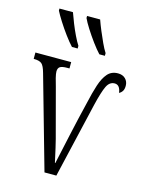

<svg xmlns="http://www.w3.org/2000/svg" viewBox="-116 -837 689 907"><g transform="rotate(15 228.5 -383.0)"><path d="M64 -452Q55 -485 43.5 -495Q32 -505 4 -505V-536H179V-505H168Q143 -505 133 -498.5Q123 -492 123 -475Q123 -465 128 -444.5Q133 -424 139 -405L192 -206Q203 -167 212.5 -125.5Q222 -84 228 -56H230Q243 -116 261.5 -200.5Q280 -285 301 -371Q312 -421 324.5 -459.5Q337 -498 356 -520Q375 -542 407 -542Q430 -542 443.5 -528.5Q457 -515 457 -494Q457 -478 451 -468.5Q445 -459 435 -454Q430 -492 404 -492Q379 -492 365.5 -464Q352 -436 336 -369L250 0H192ZM298 -606Q281 -624 260 -652.5Q239 -681 221 -709.5Q203 -738 195 -756V-766H259Q267 -743 278.5 -715.5Q290 -688 302 -662Q314 -636 325 -619V-606ZM164 -606Q147 -624 126 -652.5Q105 -681 87 -709.5Q69 -738 60 -756V-766H126Q134 -743 145 -715.5Q156 -688 168.5 -662Q181 -636 192 -619V-606Z"/></g></svg>

Font: Noto Serif ExtraCondensed Light
Style: Regular
Weight: 300
Width: 2
Designer: Monotype Design Team
Foundry: Monotype Imaging Inc.
Version: Version 2.014; ttfautohint (v1.8.4.7-5d5b)